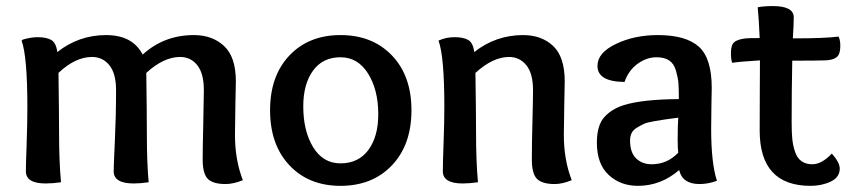

<svg xmlns="http://www.w3.org/2000/svg" viewBox="-20 -600 2790 630"><path d="M50.8 -466.8 55.2 -470.2Q82 -478 103 -478Q131.8 -478 147.9 -469Q164.1 -460 168 -429.2Q238.8 -484.9 328.1 -484.9Q415 -484.9 448.2 -420.9Q518.1 -484.9 616.2 -484.9Q676.8 -484.9 715.3 -449Q753.9 -413.1 753.9 -333Q753.9 -330.1 752.4 -259.5Q751 -189 751 -157.2Q751 -75.2 776.9 -8.8Q746.1 3.9 720.2 3.9Q679.2 3.9 662.1 -12.9Q645 -29.8 645 -77.1Q645 -111.8 647 -195.8Q648.9 -279.8 648.9 -304.2Q648.9 -358.9 627.4 -386Q606 -413.1 570.8 -413.1Q517.1 -413.1 460 -360.8Q461.9 -227.1 461.9 -157.2Q461.9 -66.9 467.8 -2Q440.9 2 418.9 2Q353 2 353 -38.1Q353 -55.2 356.9 -137.7Q360.8 -220.2 360.8 -304.2Q360.8 -358.9 338.9 -386Q316.9 -413.1 282.2 -413.1Q227.1 -413.1 171.9 -360.8Q173.8 -227.1 173.8 -166Q173.8 -69.8 180.2 -2Q152.8 2 129.9 2Q64.9 2 64.9 -38.1Q64.9 -61 67.4 -127.4Q69.8 -193.8 69.8 -248Q69.8 -415 50.8 -466.8Z M1221.2 -225.1Q1221.2 -305.2 1187.7 -358.6Q1154.3 -412.1 1097.2 -412.1Q1039.1 -412.1 1007.1 -368.2Q975.1 -324.2 975.1 -251Q975.1 -169.9 1007.6 -116.9Q1040 -64 1097.2 -64Q1156.2 -64 1188.7 -107.9Q1221.2 -151.9 1221.2 -225.1ZM1097.2 9.8Q993.2 9.8 929.7 -57.6Q866.2 -125 866.2 -238.3Q866.2 -351.1 929.7 -418Q993.2 -484.9 1097.2 -484.9Q1202.1 -484.9 1266.1 -418Q1330.1 -351.1 1330.1 -238.3Q1330.1 -125 1266.1 -57.6Q1202.1 9.8 1097.2 9.8Z M1536.1 -429.2Q1606.9 -484.9 1696.3 -484.9Q1757.3 -484.9 1795.2 -449Q1833 -413.1 1833 -333Q1833 -321.8 1831.5 -254.9Q1830.1 -188 1830.1 -157.2Q1830.1 -75.2 1856 -8.8Q1825.2 3.9 1800.3 3.9Q1759.3 3.9 1742.2 -12.9Q1725.1 -29.8 1725.1 -77.1Q1725.1 -128.9 1727.1 -202.4Q1729 -275.9 1729 -304.2Q1729 -358.9 1707 -386Q1685.1 -413.1 1650.4 -413.1Q1597.2 -413.1 1540 -360.8Q1542 -227.1 1542 -166Q1542 -69.8 1548.3 -2Q1521 2 1498 2Q1433.1 2 1433.1 -38.1Q1433.1 -66.9 1435.5 -131.8Q1438 -196.8 1438 -249Q1438 -415 1418.9 -466.8Q1443.4 -478 1471.2 -478Q1500 -478 1516.1 -469Q1532.2 -460 1536.1 -429.2Z M2203.6 -143.1Q2203.6 -189 2205.6 -213.9Q2175.3 -210 2161.9 -208Q2148.4 -206.1 2125.5 -202.1Q2102.5 -198.2 2092 -193.1Q2081.5 -188 2069.6 -180.9Q2057.6 -173.8 2052.5 -163.3Q2047.4 -152.8 2047.4 -139.2Q2047.4 -99.1 2067.4 -80.1Q2087.4 -61 2118.2 -61Q2169.4 -61 2205.6 -99.1Q2203.6 -111.8 2203.6 -143.1ZM2207.5 -274.9Q2207.5 -309.1 2206.1 -327.1Q2204.6 -345.2 2198 -368.2Q2191.4 -391.1 2175.8 -401.6Q2160.2 -412.1 2134.3 -412.1Q2101.6 -412.1 2072 -390.6Q2042.5 -369.1 2029.3 -331.1Q1940.4 -332 1940.4 -383.8Q1940.4 -426.8 2001 -455.8Q2061.5 -484.9 2138.2 -484.9Q2230.5 -484.9 2272.9 -447Q2315.4 -409.2 2315.4 -311Q2315.4 -308.1 2314.5 -264.2Q2313.5 -220.2 2313.5 -178.2Q2313.5 -64 2332.5 -6.8Q2303.2 3.9 2275.4 3.9Q2219.2 3.9 2208.5 -42Q2148.4 9.8 2073.2 9.8Q2015.6 9.8 1977.1 -26.1Q1938.5 -62 1938.5 -131.8Q1938.5 -188 1962.4 -215.1Q1986.3 -242.2 2026.4 -254.9Q2086.4 -273.9 2207.5 -274.9Z M2427.2 -474.1Q2436.5 -475.1 2472.7 -475.1Q2470.2 -534.2 2466.3 -576.2Q2487.3 -580.1 2515.6 -580.1Q2584.5 -580.1 2584.5 -543Q2584.5 -519 2581.5 -474.1Q2689.5 -474.1 2731.4 -480Q2737.3 -469.2 2737.3 -449.2Q2737.3 -421.9 2725.3 -412.4Q2713.4 -402.8 2687.5 -401.9Q2657.2 -400.9 2579.6 -400.9Q2577.6 -307.1 2577.6 -198.2Q2577.6 -166 2579.6 -145Q2581.5 -124 2588.4 -103Q2595.2 -82 2609.4 -71.5Q2623.5 -61 2645.5 -61Q2676.3 -61 2709.5 -96.2Q2735.4 -66.9 2735.4 -46.9Q2735.4 -18.1 2705.8 -4.2Q2676.3 9.8 2639.6 9.8Q2472.7 9.8 2472.7 -171.9Q2472.7 -219.2 2473.1 -302.7Q2473.6 -386.2 2473.6 -401.9Q2409.2 -397.9 2382.3 -394Q2378.4 -404.8 2378.4 -426.8Q2378.4 -453.1 2389.9 -462.2Q2401.4 -471.2 2427.2 -474.1Z"/></svg>

Font: Sukar
Style: Bold
Weight: 700
Designer: Dario Muhafara - Ghiath Alsory
Foundry: Dario Muhafara - Ghiath Alsory
Version: Version 1.00 March 27, 2016, initial release